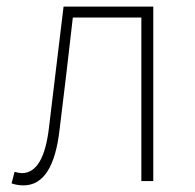

<svg xmlns="http://www.w3.org/2000/svg" viewBox="-20 -547 588 580"><path d="M15 7 24 -28Q38 -24 46 -24Q112 -24 128 -162L150 -345L172 -527H443V0H407V-494H200Q178 -300 160 -156Q141 13 51 13Q32 13 15 7Z"/></svg>

Font: Noto Sans CJK TC Thin
Style: Regular
Weight: 250
Designer: Ryoko NISHIZUKA ???? (kana & ideographs); Paul D. Hunt (Latin, Greek & Cyrillic); Wenlong ZHANG ??? (bopomofo); Sandoll 
Foundry: Adobe Systems Incorporated
Version: Version 1.004 January 19, 2016